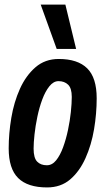

<svg xmlns="http://www.w3.org/2000/svg" viewBox="-20 -810 468 840"><path d="M186 10Q101 10 59.5 -31Q18 -72 18 -161Q18 -226 29.5 -294.5Q41 -363 67 -421Q93 -479 135 -515.5Q177 -552 237 -552Q320 -552 361.5 -511Q403 -470 403 -380Q403 -313 391.5 -244.5Q380 -176 354 -118Q328 -60 287 -25Q246 10 186 10ZM185 -87Q208 -87 225.5 -108.5Q243 -130 256 -165.5Q269 -201 277.5 -241.5Q286 -282 290 -320Q294 -358 294 -386Q294 -424 278 -439.5Q262 -455 236 -455Q214 -455 196 -432.5Q178 -410 165 -375Q152 -340 143.5 -299.5Q135 -259 131 -222Q127 -185 127 -160Q127 -119 142.5 -103Q158 -87 185 -87ZM228 -596 158 -790H266L313 -596Z"/></svg>

Font: Georama SemiCondensed SemiBold
Style: Italic
Weight: 600
Width: 4
Italic angle: -9°
Designer: Jean-Baptiste Levee
Foundry: Production Type
Version: Version 1.000